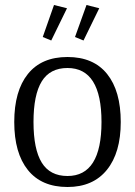

<svg xmlns="http://www.w3.org/2000/svg" viewBox="-20 -738 541 768"><path d="M185 -576 151 -590 196 -718 248 -705ZM314 -576 280 -590 326 -718 377 -705ZM250 10Q146 10 91.5 -58Q37 -126 37 -250Q37 -374 91.5 -442Q146 -510 250 -510Q354 -510 408.5 -442Q463 -374 463 -250Q463 -127 407.5 -58.5Q352 10 250 10ZM250 -34Q386 -34 386 -250Q386 -466 250 -466Q180 -466 147 -412.5Q114 -359 114 -250Q114 -141 147 -87.5Q180 -34 250 -34Z"/></svg>

Font: Arsenal
Style: Regular
Weight: 400
Designer: Andrij Shevchenko
Foundry: Stairsfor
Version: Version 2.001;PS 002.001;hotconv 1.0.88;makeotf.lib2.5.64775